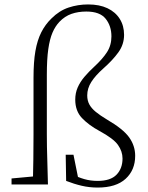

<svg xmlns="http://www.w3.org/2000/svg" viewBox="-20 -831 668 865"><path d="M32 0V-27L151 -38H161V0ZM128 0Q131 -113 131 -226V-481Q131 -552 139.5 -601Q148 -650 166 -685.5Q184 -721 212 -748Q247 -783 289 -797Q331 -811 377 -811Q428 -811 464 -794Q500 -777 519.5 -746Q539 -715 539 -674Q539 -631 513.5 -595.5Q488 -560 445 -522Q410 -491 391.5 -462Q373 -433 373 -401Q373 -378 382.5 -360.5Q392 -343 411.5 -327Q431 -311 461 -293Q535 -250 562 -212Q589 -174 589 -129Q589 -65 546 -25.5Q503 14 420 14Q383 14 348.5 6Q314 -2 278 -16L276 -134H311L335 -15L302 -47Q332 -32 360 -24Q388 -16 420 -16Q478 -16 505 -44Q532 -72 532 -117Q532 -149 511.5 -178Q491 -207 428 -241Q380 -267 349.5 -299Q319 -331 319 -382Q319 -412 330 -437Q341 -462 360.5 -485Q380 -508 404 -530Q442 -565 462 -596Q482 -627 482 -667Q482 -714 456 -746.5Q430 -779 369 -779Q332 -779 302 -768.5Q272 -758 248 -733Q229 -713 216.5 -684Q204 -655 197.5 -609.5Q191 -564 191 -493V-226Q191 -170 193 -113Q195 -56 196 0Z"/></svg>

Font: Noto Serif SC
Style: Regular
Weight: 200
Designer: Ryoko NISHIZUKA 西塚涼子 (kana & ideographs); Frank Grießhammer (Latin, Greek & Cyrillic); Wenlong ZHANG 张文龙 (bopomofo); San
Foundry: Adobe
Version: Version 2.001;hotconv 1.1.0;makeotfexe 2.6.0